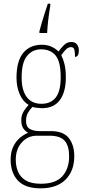

<svg xmlns="http://www.w3.org/2000/svg" viewBox="-20 -786 467 1047"><path d="M201 241Q117 241 77.5 198.5Q38 156 38 85Q38 42 53 12Q68 -18 90.5 -36Q113 -54 134 -62Q119 -69 107.5 -85Q96 -101 96 -131Q96 -158 109.5 -179.5Q123 -201 136 -214Q105 -232 87.5 -272Q70 -312 70 -362Q70 -453 106.5 -497.5Q143 -542 209 -542Q238 -542 261.5 -531Q285 -520 299 -505Q312 -523 328.5 -540Q345 -557 369 -557Q390 -557 400 -543.5Q410 -530 410 -512Q410 -476 389 -476Q389 -504 385 -516.5Q381 -529 367 -529Q354 -529 342 -518.5Q330 -508 314 -485Q324 -466 331.5 -437Q339 -408 339 -363Q339 -285 306.5 -240.5Q274 -196 209 -196Q198 -196 181.5 -198Q165 -200 157 -203Q143 -189 132.5 -171Q122 -153 122 -126Q122 -95 142.5 -83Q163 -71 197 -71H258Q325 -71 355 -33.5Q385 4 385 66Q385 146 337.5 193.5Q290 241 201 241ZM206 -220Q258 -220 284.5 -255Q311 -290 311 -365Q311 -449 283.5 -483Q256 -517 204 -517Q157 -517 127.5 -481Q98 -445 98 -364Q98 -293 126 -256.5Q154 -220 206 -220ZM203 216Q284 216 320.5 174.5Q357 133 357 67Q357 10 333 -18Q309 -46 249 -46H182Q132 -46 99 -9.5Q66 27 66 85Q66 121 78.5 150.5Q91 180 120.5 198Q150 216 203 216ZM195 -616Q200 -637 208.5 -664.5Q217 -692 225.5 -719Q234 -746 241 -766H254V-753Q248 -719 243.5 -681Q239 -643 237 -606H195Z"/></svg>

Font: Noto Serif Ethiopic Condensed Thin
Style: Regular
Weight: 100
Width: 3
Designer: Monotype Design Team
Foundry: Monotype Imaging Inc.
Version: Version 2.102; ttfautohint (v1.8.4.7-5d5b)